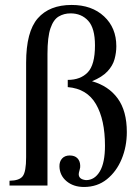

<svg xmlns="http://www.w3.org/2000/svg" viewBox="-20 -742 561 768"><path d="M315.9 5.9Q273.9 5.9 246.3 -17.1Q218.8 -40 217.8 -76.2Q217.3 -95.7 228.3 -107.9Q239.3 -120.1 258.8 -120.1Q278.8 -120.1 289.6 -109.1Q300.3 -98.1 300.8 -80.1Q301.8 -73.2 298.3 -61.8Q294.9 -50.3 294.9 -45.4Q294.9 -24.4 324.2 -21.5Q358.4 -21.5 379.2 -56.2Q399.9 -90.8 399.9 -159.2Q399.9 -263.2 364 -325.2Q328.1 -387.2 251 -393.6V-422.4Q301.8 -422.4 330.8 -452.4Q359.9 -482.4 359.9 -560.5Q359.9 -629.4 332.8 -658.9Q305.7 -688.5 262.2 -688.5Q235.8 -688.5 214.8 -676Q193.8 -663.6 181.9 -628.9Q169.9 -594.2 169.9 -526.4V0H18.1V-19Q57.6 -19.5 71 -37.4Q84.5 -55.2 84.5 -113.3V-491.2Q84.5 -615.2 131.1 -668.7Q177.7 -722.2 266.6 -722.2Q347.2 -722.2 396.2 -676.5Q445.3 -630.9 445.3 -557.1Q445.3 -531.2 438.2 -505.4Q431.2 -479.5 410.2 -456.8Q389.2 -434.1 348.1 -417Q414.1 -398.4 450.7 -348.4Q487.3 -298.3 487.3 -213.9Q487.3 -155.8 466.6 -105.7Q445.8 -55.7 407.5 -24.9Q369.1 5.9 315.9 5.9Z"/></svg>

Font: Nuosu SIL
Style: Regular
Weight: 400
Designer: Peter Constable, Alex Kotlar, Peter Martin
Foundry: SIL International
Version: Version 2.300